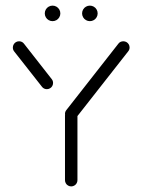

<svg xmlns="http://www.w3.org/2000/svg" viewBox="-20 -666 509 686"><path d="M234.4 -275.9Q240.4 -275.9 245.6 -273Q250.7 -270 253.7 -264.8Q256.7 -259.6 256.7 -253.7V-22.2Q256.7 -16.3 253.7 -11.1Q250.7 -5.9 245.6 -3Q240.4 0 234.4 0Q228.5 0 223.3 -3Q218.1 -5.9 215.2 -11.1Q212.2 -16.3 212.2 -22.2V-253.7Q212.2 -259.6 215.2 -264.8Q218.1 -270 223.3 -273Q228.5 -275.9 234.4 -275.9ZM169.6 -369.6Q169.6 -363.7 166.7 -358.5Q163.7 -353.3 158.5 -350.4Q153.3 -347.4 147.4 -347.4Q142.2 -347.4 137.6 -349.6Q133 -351.9 130 -355.9L30.7 -482.2Q25.9 -488.1 25.9 -496.3Q25.9 -502.2 28.9 -507.4Q31.9 -512.6 37 -515.6Q42.2 -518.5 48.1 -518.5Q53.3 -518.5 58 -516.3Q62.6 -514.1 65.6 -510L164.8 -383.3Q169.6 -377.4 169.6 -369.6ZM420.7 -518.5Q426.7 -518.5 431.9 -515.6Q437 -512.6 440 -507.6Q443 -502.6 443 -496.3Q443 -488.5 438.1 -482.6L251.9 -245.2Q248.9 -241.1 244.3 -238.9Q239.6 -236.7 234.4 -236.7Q228.5 -236.7 223.3 -239.6Q218.1 -242.6 215.2 -247.8Q212.2 -253 212.2 -258.9Q212.2 -266.7 217 -272.6L403.3 -510.4Q406.3 -514.4 410.9 -516.5Q415.6 -518.5 420.7 -518.5ZM273.3 -618.1Q273.3 -625.6 277 -632Q280.7 -638.5 287.2 -642.2Q293.7 -645.9 301.1 -645.9Q308.5 -645.9 315 -642.2Q321.5 -638.5 325.2 -632Q328.9 -625.6 328.9 -618.1Q328.9 -610.7 325.2 -604.3Q321.5 -597.8 315 -594.1Q308.5 -590.4 301.1 -590.4Q293.7 -590.4 287.2 -594.1Q280.7 -597.8 277 -604.3Q273.3 -610.7 273.3 -618.1ZM140 -618.1Q140 -625.6 143.7 -632Q147.4 -638.5 153.9 -642.2Q160.4 -645.9 167.8 -645.9Q175.2 -645.9 181.7 -642.2Q188.1 -638.5 191.9 -632Q195.6 -625.6 195.6 -618.1Q195.6 -610.7 191.9 -604.3Q188.1 -597.8 181.7 -594.1Q175.2 -590.4 167.8 -590.4Q160.4 -590.4 153.9 -594.1Q147.4 -597.8 143.7 -604.3Q140 -610.7 140 -618.1Z"/></svg>

Font: 26F Galaxy Sans
Style: Regular
Weight: 400
Designer: C₂₉H₂₅N₃O₅
Version: Version 1.100;FEAKit 1.0